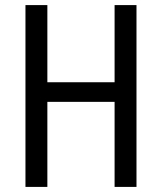

<svg xmlns="http://www.w3.org/2000/svg" viewBox="-20 -734 635 754"><path d="M516 0H430V-334H166V0H80V-714H166V-411H430V-714H516Z"/></svg>

Font: Noto Sans Myanmar Condensed
Style: Regular
Weight: 400
Width: 3
Designer: Monotype Design Team
Foundry: Monotype Imaging Inc.
Version: Version 2.107; ttfautohint (v1.8.4.7-5d5b)